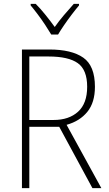

<svg xmlns="http://www.w3.org/2000/svg" viewBox="-20 -969 564 989"><path d="M234 -714Q349 -714 409 -672Q469 -630 469 -522Q469 -441 430 -393Q391 -345 323 -326L502 0H456L285 -316H131V0H93V-714ZM230 -678H131V-351H256Q335 -351 382 -393.5Q429 -436 429 -522Q429 -609 381 -643.5Q333 -678 230 -678ZM244 -791Q231 -813 212.5 -841Q194 -869 174 -895.5Q154 -922 138 -941V-949H164Q189 -924 215 -891.5Q241 -859 262 -830Q283 -860 308.5 -890Q334 -920 360 -949H387V-941Q370 -921 349.5 -894Q329 -867 310.5 -840Q292 -813 279 -791Z"/></svg>

Font: Noto Sans Georgian SemiCondensed ExtraLight
Style: Regular
Weight: 200
Width: 4
Designer: Monotype Design Team, Akaki Razmadze
Foundry: Google LLC
Version: Version 2.005; ttfautohint (v1.8.4.7-5d5b)